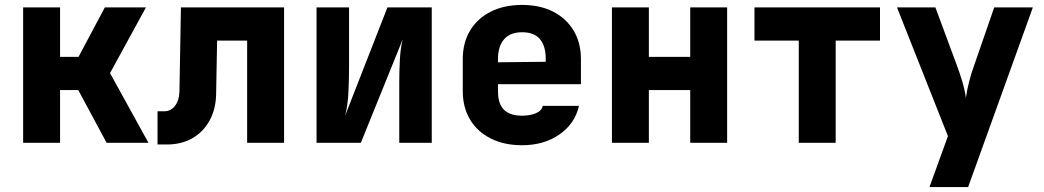

<svg xmlns="http://www.w3.org/2000/svg" viewBox="-20 -580 4240 780"><path d="M74 0V-550H224V-349H299L406 -550H573L427 -283L583 0H413L298 -214H224V0Z M620 7V-128H648Q674 -128 691 -150Q708 -172 709 -208L715 -550H1134V0H984V-415H862L858 -198Q857 -137 831.5 -90.5Q806 -44 761.5 -18.5Q717 7 658 7Z M1266 0V-550H1398V-305Q1398 -259 1395.5 -205.5Q1393 -152 1382 -110L1554 -550H1734V0H1602V-245Q1602 -291 1604.5 -338Q1607 -385 1616 -420L1446 0Z M2101 10Q2028 10 1973.5 -17.5Q1919 -45 1889.5 -94.5Q1860 -144 1860 -210V-340Q1860 -406 1889.5 -455.5Q1919 -505 1973.5 -532.5Q2028 -560 2101 -560Q2174 -560 2227.5 -532.5Q2281 -505 2310.5 -455.5Q2340 -406 2340 -340V-238H2003V-210Q2003 -158 2027.5 -134Q2052 -110 2101 -110Q2133 -110 2157 -120Q2181 -130 2185 -150H2332Q2316 -78 2253 -34Q2190 10 2101 10ZM2003 -340V-327L2197 -329V-342Q2197 -393 2173.5 -421Q2150 -449 2101 -449Q2052 -449 2027.5 -420Q2003 -391 2003 -340Z M2466 0V-550H2616V-349H2784V-550H2934V0H2784V-214H2616V0Z M3225 0V-415H3045V-550H3555V-415H3375V0Z M3756 180 3831 -27 3624 -550H3780L3869 -310Q3879 -283 3889.5 -248Q3900 -213 3904 -182Q3908 -213 3917 -248Q3926 -283 3936 -310L4019 -550H4176L3913 180Z"/></svg>

Font: JetBrains Mono NL ExtraBold
Style: Regular
Weight: 800
Designer: Philipp Nurullin, Konstantin Bulenkov
Foundry: JetBrains
Version: Version 2.304; ttfautohint (v1.8.4.7-5d5b)